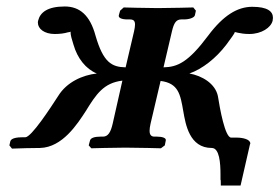

<svg xmlns="http://www.w3.org/2000/svg" viewBox="-20 -457 863 593"><path d="M634 0C658 0 661 47 661 82V99C662 95 662 108 662 116H723L752 -11C753 -12 753 -13 753 -14C753 -27 729 -32 711 -32H694C675 -32 659 -122 653 -160C645 -199 604 -223 565 -230C605 -244 647 -277 679 -319C692 -337 706 -355 705 -358C707 -358 710 -357 714 -356C723 -354 735 -352 750 -352C788 -352 817 -372 822 -393C822 -396 823 -399 823 -402C823 -422 806 -436 759 -436C713 -436 669.2 -408.9 623 -347C561 -264 528 -250 485 -249L511 -360C517.1 -386 524 -397 540 -397H548C564 -397 580 -402 582 -410L585 -424L577 -434C577 -434 505 -432 467 -432C432 -432 362 -434 362 -434L351 -424L347 -410C345 -402 355 -397 374 -397H381C393 -397 397 -392 397 -381C397 -376 396 -369 394 -360L368 -249C325 -250 299 -264 275 -347C258 -410 226 -437 180 -437C126 -437 104 -418 98 -394C97 -391 97 -389 97 -387C97 -368 117 -352 149 -352C166 -352 179 -354 189 -357C192.7 -357.8 196.3 -358.1 199 -359C198 -358 198 -357 198 -356C198 -349 202 -334 207 -319C219 -277 245 -244 279 -230C234 -225 186 -203 160 -161C136 -124 77 -33 58 -33H48C35 -33 15 -31 12 -21L9 -8L17 2C41 1 81 0 104 0C173 -2 219 -74 245 -114C277 -166 300 -201 358 -208L328 -75C322 -49 314 -35 298 -35H290C272 -35 260 -31 258 -23L254 -8L262 1C262 1 332 -1 367 -1C406 -1 477 1 477 1L489 -8L492 -23C494 -31 481 -35 465 -35H457C446 -35 442 -42 442 -53C442 -59 443 -66 445 -75L476 -207C531 -200 537 -166 546 -114C553.1 -73 565 0 634 0Z"/></svg>

Font: Linux Libertine O
Style: Bold Italic
Weight: 700
Italic angle: -11.5°
Designer: Philipp H. Poll
Foundry: Philipp H. Poll
Version: Version 4.1.0